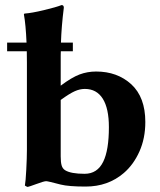

<svg xmlns="http://www.w3.org/2000/svg" viewBox="-20 -718 625 749"><path d="M264.2 -551.8H217.8C219.1 -593.8 222.8 -639.2 229 -688C229 -694.8 226.1 -698.2 220.2 -698.2C206.2 -692.7 183.3 -686.1 151.4 -678.5C119.5 -670.8 94.1 -666.3 75.2 -665L73.2 -662.1C78.1 -635.4 81.5 -598.6 83.5 -551.8H7.8V-518.1H84.5C84.8 -508.6 85 -494 85 -474.1V-133.8C85 -112.3 84.1 -86.3 82.5 -55.7C80.9 -25.1 79.1 -4.6 77.1 5.9C81.4 8.8 85 10.6 87.9 11.2C90.8 10.9 102.2 7.1 122.1 -0.2C141.9 -7.6 154.6 -11.2 160.2 -11.2C164.7 -11.2 183.6 -6.8 216.8 2C237.6 7.2 270 9.8 314 9.8C372.2 9.8 421.9 -7.8 462.9 -43C488.3 -64.8 508.6 -92.8 523.9 -127C539.2 -161.1 546.9 -199.5 546.9 -242.2C546.9 -306.6 528.6 -355.6 492.2 -389.2C455.7 -422.4 410 -439 355 -439C332.2 -439 310.6 -435.1 290.3 -427.5C269.9 -419.8 245.4 -405.3 216.8 -383.8V-500C216.8 -502 216.9 -505 217 -509C217.2 -513.1 217.3 -516.1 217.3 -518.1H264.2ZM234.4 -53.7C227.5 -57.9 222.9 -64.2 220.5 -72.5C218 -80.8 216.8 -92.6 216.8 -107.9V-328.1C240.2 -345.1 258.6 -356.4 272 -362.3C285.3 -368.2 298.3 -371.1 311 -371.1C341.6 -371.1 364.9 -358.4 380.9 -333C396.8 -307.6 404.8 -270.7 404.8 -222.2C404.8 -162.3 397.5 -117.4 382.8 -87.4C367.5 -55.8 343.3 -40 310.1 -40C274.6 -40 249.3 -44.6 234.4 -53.7Z"/></svg>

Font: Linux Biolinum G
Style: Bold
Weight: 700
Designer: Philipp H. Poll
Foundry: Philipp H. Poll
Version: Version 1.1.0